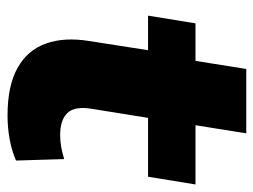

<svg xmlns="http://www.w3.org/2000/svg" viewBox="-104 -574 689 522"><g transform="rotate(90 241.0 -313.5)"><path d="M294 11Q214 11 165.5 -16Q117 -43 99 -93Q81 -143 92 -211L117 -371H23L44 -500H146L168 -638H343L321 -500H482L461 -371H301L276 -216Q269 -171 288 -151.5Q307 -132 348 -132Q364 -132 380.5 -135Q397 -138 413 -143L417 -12Q389 0 358 5.5Q327 11 294 11Z"/></g></svg>

Font: Nunito Sans 9pt Black
Style: Italic
Weight: 900
Italic angle: -9°
Version: Version 3.101;gftools[0.9.27]